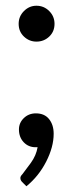

<svg xmlns="http://www.w3.org/2000/svg" viewBox="-20 -513 255 669"><path d="M107 -368Q82 -368 63.5 -385.5Q45 -403 45 -430Q45 -456 63.5 -474.5Q82 -493 107 -493Q133 -493 151.5 -474.5Q170 -456 170 -430Q170 -403 151.5 -385.5Q133 -368 107 -368ZM72 136 57 121Q51 115 51 107Q51 101 58 94Q69 80 87.5 54.5Q106 29 111 0H104Q79 0 62.5 -17.5Q46 -35 46 -62Q46 -85 63 -101.5Q80 -118 105 -118Q135 -118 151 -98Q167 -78 167 -47Q167 -1 141 50Q115 101 72 136Z"/></svg>

Font: Aleo
Style: Regular
Weight: 400
Designer: Alessio Laiso
Foundry: Alessio Laiso
Version: Version 2.001; ttfautohint (v1.8.4.7-5d5b);gftools[0.9.29]